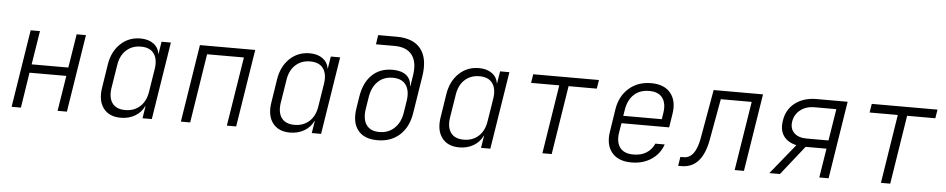

<svg xmlns="http://www.w3.org/2000/svg" viewBox="-41 -1038 6683 1356"><g transform="rotate(5 3300.0 -360.0)"><path d="M60 0 147 -550H213L175 -311H435L473 -550H539L452 0H386L426 -251H165L126 0Z M834 10Q751 10 710.5 -44.5Q670 -99 685 -191L711 -358Q726 -450 784 -505Q842 -560 925 -560Q981 -560 1017 -534Q1053 -508 1060 -463H1061L1075 -550H1141L1054 0H988L1002 -87H1000Q979 -42 935 -16Q891 10 834 10ZM861 -47Q924 -47 966 -85.5Q1008 -124 1018 -193L1044 -356Q1054 -425 1025.5 -464Q997 -503 933 -503Q871 -503 829 -464.5Q787 -426 777 -356L751 -193Q741 -124 769.5 -85.5Q798 -47 861 -47Z M1260 0 1347 -550H1739L1652 0H1586L1664 -490H1403L1326 0Z M2034 10Q1951 10 1910.5 -44.5Q1870 -99 1885 -191L1911 -358Q1926 -450 1984 -505Q2042 -560 2125 -560Q2181 -560 2217 -534Q2253 -508 2260 -463H2261L2275 -550H2341L2254 0H2188L2202 -87H2200Q2179 -42 2135 -16Q2091 10 2034 10ZM2061 -47Q2124 -47 2166 -85.5Q2208 -124 2218 -193L2244 -356Q2254 -425 2225.5 -464Q2197 -503 2133 -503Q2071 -503 2029 -464.5Q1987 -426 1977 -356L1951 -193Q1941 -124 1969.5 -85.5Q1998 -47 2061 -47Z M2654 10Q2559 10 2515 -46Q2471 -102 2487 -202L2500 -285Q2516 -386 2572.5 -440.5Q2629 -495 2718 -495Q2780 -495 2814.5 -468Q2849 -441 2850 -392H2853L2865 -467Q2880 -562 2841.5 -613Q2803 -664 2716 -664H2585L2595 -730H2726Q2845 -730 2898 -662Q2951 -594 2931 -467L2889 -202Q2873 -102 2811 -46Q2749 10 2654 10ZM2662 -49Q2726 -49 2769 -89.5Q2812 -130 2823 -202L2836 -285Q2847 -356 2818.5 -397.5Q2790 -439 2724 -439Q2660 -439 2618.5 -398.5Q2577 -358 2566 -285L2553 -202Q2542 -130 2570.5 -89.5Q2599 -49 2662 -49Z M3234 10Q3151 10 3110.5 -44.5Q3070 -99 3085 -191L3111 -358Q3126 -450 3184 -505Q3242 -560 3325 -560Q3381 -560 3417 -534Q3453 -508 3460 -463H3461L3475 -550H3541L3454 0H3388L3402 -87H3400Q3379 -42 3335 -16Q3291 10 3234 10ZM3261 -47Q3324 -47 3366 -85.5Q3408 -124 3418 -193L3444 -356Q3454 -425 3425.5 -464Q3397 -503 3333 -503Q3271 -503 3229 -464.5Q3187 -426 3177 -356L3151 -193Q3141 -124 3169.5 -85.5Q3198 -47 3261 -47Z M3823 0 3900 -488H3700L3710 -550H4176L4166 -488H3966L3889 0Z M4455 10Q4360 10 4315 -45.5Q4270 -101 4285 -194L4310 -356Q4325 -449 4388.5 -504.5Q4452 -560 4546 -560Q4639 -560 4684 -504.5Q4729 -449 4714 -356L4699 -260H4361L4350 -194Q4339 -125 4368 -86Q4397 -47 4464 -47Q4518 -47 4555.5 -70.5Q4593 -94 4612 -137H4678Q4655 -69 4595.5 -29.5Q4536 10 4455 10ZM4369 -313H4642L4649 -356Q4660 -425 4631.5 -464.5Q4603 -504 4537 -504Q4470 -504 4428.5 -465Q4387 -426 4376 -356Z M4786 5 4796 -59H4819Q4901 -59 4927 -199L4989 -550H5339L5252 0H5186L5264 -490H5045L4992 -197Q4955 5 4810 5Z M5432 0 5605 -213Q5542 -227 5513 -269.5Q5484 -312 5495 -378Q5507 -458 5567.5 -504Q5628 -550 5719 -550H5939L5852 0H5786L5819 -207H5671L5507 0ZM5674 -266H5828L5864 -491H5709Q5650 -491 5610 -460Q5570 -429 5561 -378Q5553 -327 5583.5 -296.5Q5614 -266 5674 -266Z M6223 0 6300 -488H6100L6110 -550H6576L6566 -488H6366L6289 0Z"/></g></svg>

Font: NKDuy Mono ExtraLight
Style: Italic
Weight: 200
Italic angle: -9°
Monospace: yes
Designer: NKDuy
Foundry: NKDuy
Version: Version 2.251; ttfautohint (v1.8.4.7-5d5b)